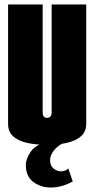

<svg xmlns="http://www.w3.org/2000/svg" viewBox="-20 -640 420 855"><path d="M189 5Q139 5 99.5 -4Q60 -13 38 -33.5Q16 -54 16 -89V-620H170V-137Q170 -131 172 -126Q174 -121 178.5 -118Q183 -115 189 -115Q196 -115 200.5 -118Q205 -121 207.5 -126.5Q210 -132 210 -137V-620H364V-89Q364 -54 341 -33.5Q318 -13 278.5 -4Q239 5 189 5ZM207 195Q161 195 128 170Q95 145 95 94Q95 68 116.5 36Q138 4 195 -10L272 -7Q242 4 222.5 27Q203 50 203 73Q203 98 218.5 110.5Q234 123 252 123Q262 123 270.5 119.5Q279 116 284 110L304 168Q281 181 256 188Q231 195 207 195Z"/></svg>

Font: Smooch Sans Thin Black
Style: Regular
Weight: 900
Version: Version 1.010